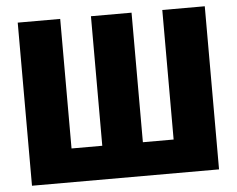

<svg xmlns="http://www.w3.org/2000/svg" viewBox="-50 -755 1005 815"><g transform="rotate(-5 452.5 -347.5)"><path d="M851 0H54V-695H235V-143H366V-695H539V-143H670V-695H851Z"/></g></svg>

Font: Trujillo ExtraBold
Style: Regular
Weight: 800
Designer: Fira Sans original fonts by bBox Type GmbH, Carrois Corporate GbR, & Edenspiekermann AG / Changes by Cristiano Sobral
Foundry: Fira Sans original fonts by bBox Type GmbH, Carrois Corporate GbR, & Edenspiekermann AG / Changes by Cristiano Sobral
Version: Version 4.301;July 28, 2020;FontCreator 13.0.0.2655 64-bit